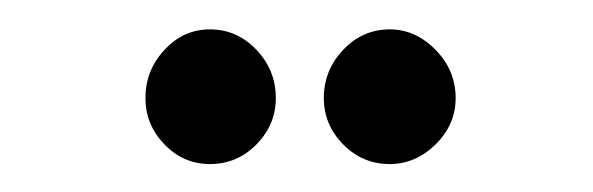

<svg xmlns="http://www.w3.org/2000/svg" viewBox="-20 -736 414 134"><path d="M252 -621.5Q233 -621.5 219.5 -635.2Q206 -649 206 -667.5Q206 -687 219.5 -701.2Q233 -715.5 252 -715.5Q270 -715.5 284 -701.2Q298 -687 298 -667.5Q298 -649 284 -635.2Q270 -621.5 252 -621.5ZM126.5 -621.5Q108 -621.5 94.8 -635.2Q81.5 -649 81.5 -667.5Q81.5 -687 94.8 -701.2Q108 -715.5 126.5 -715.5Q145.5 -715.5 159 -701.2Q172.5 -687 172.5 -667.5Q172.5 -649 159 -635.2Q145.5 -621.5 126.5 -621.5Z"/></svg>

Font: Imbue 100pt ExtraBold
Style: Regular
Weight: 800
Designer: Tyler Finck
Foundry: Etcetera Type Company
Version: Version 1.102; ttfautohint (v1.8.3)